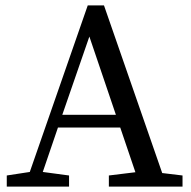

<svg xmlns="http://www.w3.org/2000/svg" viewBox="-20 -689 704 709"><path d="M408 -265 310 -554 210 -265ZM654 -41V0H382V-41L480 -53L424 -218H194L138 -54L235 -41V0H5V-41L90 -54L304 -669H364L579 -50Z"/></svg>

Font: SourceSerifPro
Style: Book
Weight: 400
Designer: Frank Grießhammer
Foundry: Adobe Systems Incorporated
Version: Version 1.014;PS Version 1.0;hotconv 1.0.73;makeotf.lib2.5.5